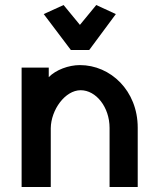

<svg xmlns="http://www.w3.org/2000/svg" viewBox="-20 -744 625 764"><path d="M262 -545H335L441 -688L363 -724L298 -645L233 -724L154 -688ZM66 0H182V-234C183 -307 239 -385 301 -385C362 -385 416 -318 416 -235V0H528V-236C528 -383 420 -485 298 -485C253 -485 202 -466 174 -437V-475H66Z"/></svg>

Font: Mint Spirit
Style: Bold
Weight: 700
Designer: HARENDAL Hirwen
Foundry: Arkandis Digital Foundry.
Version: Version 1.004;FFEdit